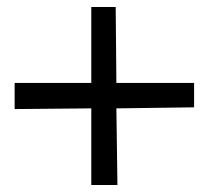

<svg xmlns="http://www.w3.org/2000/svg" viewBox="-20 -531 600 551"><path d="M314 -220 317 0H242V-220L22 -218V-293H242V-511H312L314 -293H537V-223Z"/></svg>

Font: Andada
Style: Regular
Weight: 400
Designer: Carolina Giovagnoli
Foundry: Carolina Giovagnoli
Version: Version 1.003